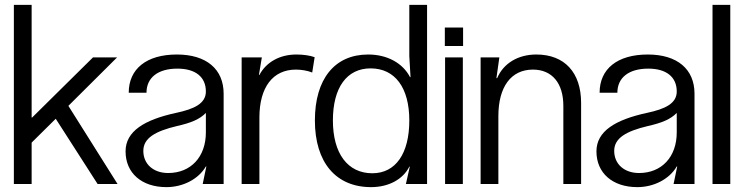

<svg xmlns="http://www.w3.org/2000/svg" viewBox="-20 -756 3057 789"><path d="M37 -736V0H110V-170L209 -268L381 0H463L261 -321L461 -520H362L112 -273H110V-736Z M664 13C732 13 796 -20 826 -72H828L813 0H899V-371C899 -472 828 -532 707 -532C582 -532 509 -473 509 -375H582C582 -437 629 -474 709 -474C783 -474 826 -440 826 -380C826 -331 779 -308 703 -292C574 -264 496 -217 496 -134C496 -45 562 13 664 13ZM569 -136C569 -189 619 -217 707 -238C765 -251 801 -266 826 -292V-212C826 -111 764 -45 671 -45C610 -45 569 -82 569 -136Z M1046 0V-273C1046 -397 1101 -470 1196 -470C1218 -470 1243 -466 1263 -458L1273 -521C1254 -528 1226 -532 1198 -532C1130 -532 1074 -501 1046 -448H1044L1056 -520H973V0Z M1505 13C1577 13 1636 -19 1662 -71H1664L1648 0H1735V-736H1662V-525L1667 -439H1665C1635 -497 1571 -532 1493 -532C1355 -532 1274 -431 1274 -261C1274 -89 1360 13 1505 13ZM1348 -261C1348 -396 1405 -475 1503 -475C1603 -475 1662 -396 1662 -261C1662 -125 1606 -44 1510 -44C1409 -44 1348 -125 1348 -261Z M1882 -520H1809V0H1882ZM1808 -567H1883V-643H1808Z M2028 0V-279C2028 -399 2080 -470 2170 -470C2248 -470 2295 -415 2295 -321V0H2368V-333C2368 -458 2300 -532 2184 -532C2109 -532 2049 -496 2023 -435H2020L2032 -520H1955V0Z M2599 13C2667 13 2731 -20 2761 -72H2763L2748 0H2834V-371C2834 -472 2763 -532 2642 -532C2517 -532 2444 -473 2444 -375H2517C2517 -437 2564 -474 2644 -474C2718 -474 2761 -440 2761 -380C2761 -331 2714 -308 2638 -292C2509 -264 2431 -217 2431 -134C2431 -45 2497 13 2599 13ZM2504 -136C2504 -189 2554 -217 2642 -238C2700 -251 2736 -266 2761 -292V-212C2761 -111 2699 -45 2606 -45C2545 -45 2504 -82 2504 -136Z M2908 -736V0H2981V-736Z"/></svg>

Font: Non Bureau Light
Style: Regular
Weight: 300
Designer: Jona Saucedo
Foundry: Non Foundry
Version: Version 1.000;FEAKit 1.0